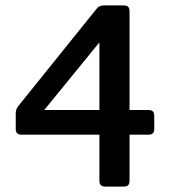

<svg xmlns="http://www.w3.org/2000/svg" viewBox="-20 -687 639 707"><path d="M367 0Q346 0 346 -21V-191H59Q38 -191 38 -212V-270Q38 -284 47 -296L336 -655Q345 -667 362 -667H437Q457 -667 457 -646V-282H527Q548 -282 548 -261V-212Q548 -191 527 -191H457V-21Q457 0 437 0ZM143 -282H346V-531Z"/></svg>

Font: Pitagon Sans Medium
Style: Regular
Weight: 500
Designer: Travis Tran
Foundry: Pitagon
Version: Version 1.001; ttfautohint (v1.8.4.7-5d5b);gftools[0.9.26]